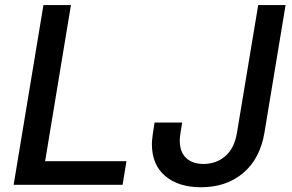

<svg xmlns="http://www.w3.org/2000/svg" viewBox="-20 -748 1181 777"><path d="M35.2 0 155.8 -727.5H267.1L162.6 -95.7H491.7L476.1 0ZM793.5 9.8Q702.6 9.8 648.7 -35.6Q594.7 -81.1 594.7 -165Q594.7 -172.4 595.5 -181.6Q596.2 -190.9 598.6 -207.3Q601.1 -223.6 605.5 -252H717.3Q712.9 -225.6 710.7 -211.7Q708.5 -197.8 708 -190.9Q707.5 -184.1 707.5 -179.2Q707.5 -132.8 733.2 -108.6Q758.8 -84.5 804.2 -84.5Q855 -84.5 891.8 -116.2Q928.7 -147.9 939 -210.9L1024.9 -727.5H1135.7L1050.3 -211.9Q1032.7 -106 964.4 -48.1Q896 9.8 793.5 9.8Z"/></svg>

Font: Inter Medium
Style: Italic
Weight: 500
Italic angle: -9.3988°
Designer: Rasmus Andersson
Foundry: rsms
Version: Version 4.001;git-66647c0bb